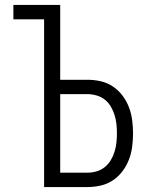

<svg xmlns="http://www.w3.org/2000/svg" viewBox="-20 -755 640 775"><path d="M158 0V-677H34V-735H223V-433H334Q360 -433 386.5 -427Q413 -421 435.5 -406Q458 -391 474.5 -369Q491 -347 500.5 -322Q510 -297 513.5 -270Q517 -243 517 -217Q517 -190 513.5 -163Q510 -136 500.5 -111Q491 -86 474.5 -64Q458 -42 435.5 -27Q413 -12 386.5 -6Q360 0 334 0ZM223 -58H334Q352 -58 370.5 -63.5Q389 -69 403.5 -81Q418 -93 427.5 -109Q437 -125 442.5 -143Q448 -161 450 -179.5Q452 -198 452 -217Q452 -235 450 -254Q448 -273 442.5 -290.5Q437 -308 427.5 -324.5Q418 -341 403.5 -352.5Q389 -364 370.5 -369.5Q352 -375 334 -375H223Z"/></svg>

Font: Iosevka Light Extended
Style: Regular
Weight: 300
Width: 7
Monospace: yes
Designer: Belleve Invis
Foundry: Belleve Invis
Version: Version 32.5.0; ttfautohint (v1.8.4)